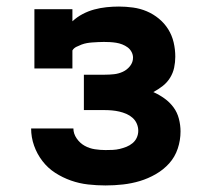

<svg xmlns="http://www.w3.org/2000/svg" viewBox="-20 -558 640 586"><path d="M302 8Q276 8 249 5Q222 2 196.5 -7Q171 -16 148.5 -30.5Q126 -45 109.5 -66.5Q93 -88 84 -113.5Q75 -139 75 -166H204Q204 -150 214 -135.5Q224 -121 238.5 -113Q253 -105 269.5 -102.5Q286 -100 302 -100Q313 -100 324 -100.5Q335 -101 345.5 -103.5Q356 -106 366 -110Q376 -114 384.5 -121Q393 -128 397.5 -138Q402 -148 402 -159Q402 -170 397.5 -180.5Q393 -191 384.5 -198.5Q376 -206 365.5 -210.5Q355 -215 344 -217.5Q333 -220 322 -221Q311 -222 300 -222H236V-330H300Q314 -330 328 -331.5Q342 -333 355 -339Q368 -345 377 -356.5Q386 -368 386 -382Q386 -391 381.5 -399.5Q377 -408 369.5 -413.5Q362 -419 353 -422.5Q344 -426 334.5 -427.5Q325 -429 315.5 -429.5Q306 -430 297 -430Q288 -430 279.5 -429.5Q271 -429 262.5 -428.5Q254 -428 245.5 -426.5Q237 -425 229 -422Q221 -419 213 -415Q205 -411 201 -404V-349H85V-530H201V-493Q215 -506 232 -515Q249 -524 267.5 -529Q286 -534 305 -536Q324 -538 343 -538Q364 -538 386 -535Q408 -532 428 -523.5Q448 -515 465 -501Q482 -487 493.5 -468.5Q505 -450 510 -428.5Q515 -407 515 -385Q515 -368 511.5 -351.5Q508 -335 499 -320.5Q490 -306 476.5 -295.5Q463 -285 448 -277Q466 -269 482 -257.5Q498 -246 509.5 -230.5Q521 -215 526 -195.5Q531 -176 531 -157Q531 -130 522.5 -104.5Q514 -79 496.5 -59.5Q479 -40 455.5 -26.5Q432 -13 407 -5.5Q382 2 355.5 5Q329 8 302 8Z"/></svg>

Font: Iosevka Slab XBdEx
Style: Regular
Weight: 800
Width: 7
Monospace: yes
Designer: Belleve Invis
Foundry: Belleve Invis
Version: Version 11.1.0; ttfautohint (v1.8.3)